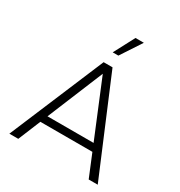

<svg xmlns="http://www.w3.org/2000/svg" viewBox="-204 -1035 1104 1176"><g transform="rotate(30 347.5 -447.0)"><path d="M35 0 316 -668H379L660 0H596L531 -158H163L98 0ZM184 -209H510L347 -604ZM334 -748 411 -894H470L374 -748Z"/></g></svg>

Font: Gantari Light
Style: Regular
Weight: 300
Designer: Anugrah Pasau
Foundry: Lafontype
Version: Version 1.000; ttfautohint (v1.8.3)